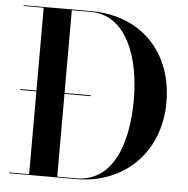

<svg xmlns="http://www.w3.org/2000/svg" viewBox="-53 -802 836 854"><g transform="rotate(5 365.0 -375.0)"><path d="M318 0C538.5 0 688.5 -157 688.5 -375C688.5 -593 548.5 -750 318 -750H18.5V-746.5H108V-377H36V-373H108V-3.5H18.5V0ZM351 -373V-377H233.5V-746.5H318C477 -746.5 543 -564.5 543 -375C543 -185.5 487 -3.5 318 -3.5H233.5V-373Z"/></g></svg>

Font: Bodoni* 48pt Medium
Style: Regular
Weight: 500
Version: Version 2.3